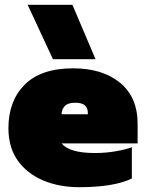

<svg xmlns="http://www.w3.org/2000/svg" viewBox="-20 -768 607 798"><path d="M200 -522 95 -748H281L377 -522ZM310 10Q226 10 159.5 -18Q93 -46 54 -100.5Q15 -155 15 -235Q15 -348 82.5 -416Q150 -484 284 -484Q406 -484 479 -424Q552 -364 552 -253V-172H236Q251 -153 285.5 -142.5Q320 -132 375 -132Q420 -132 462 -139.5Q504 -147 528 -156V-26Q453 10 310 10ZM236 -293H345V-302Q345 -316 334 -328.5Q323 -341 292 -341Q262 -341 249 -327Q236 -313 236 -293Z"/></svg>

Font: Kanit Black
Style: Regular
Weight: 900
Designer: Katatrad Team
Foundry: CadsonDemak
Version: Version 2.000; ttfautohint (v1.8.3)